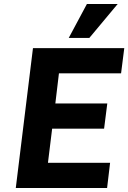

<svg xmlns="http://www.w3.org/2000/svg" viewBox="-20 -941 642 961"><path d="M59 0 145 -700H602L586 -574H275L257 -423H517L501 -297H241L220 -126H531L516 0ZM427 -751H324L415 -921H569Z"/></svg>

Font: Inclusive Sans
Style: Bold Italic
Weight: 700
Italic angle: -7°
Designer: Olivia King
Foundry: Olivia King
Version: Version 2.004